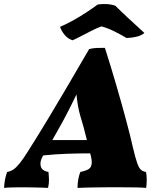

<svg xmlns="http://www.w3.org/2000/svg" viewBox="-56 -916 786 939"><path d="M-36 3Q-35 -20 -31.5 -38Q-28 -56 -21 -75Q-4 -78 9.5 -87Q23 -96 40 -117Q57 -138 81 -176Q99 -205 123.5 -244Q148 -283 182.5 -340.5Q217 -398 265.5 -480Q314 -562 380 -676Q400 -681 417 -681.5Q434 -682 457 -682Q488 -585 514.5 -493.5Q541 -402 561.5 -325.5Q582 -249 594 -195Q606 -144 615 -118.5Q624 -93 634 -85Q644 -77 658 -75Q661 -62 661.5 -41Q662 -20 659 3Q639 1 607.5 0.5Q576 0 546 0Q516 0 500 0Q488 0 464.5 0Q441 0 414 0.5Q387 1 362.5 1.5Q338 2 323 3Q324 -44 337 -75Q379 -83 388 -100Q397 -117 389 -151Q387 -159 385 -166Q330 -166 272.5 -164Q215 -162 156 -156L153 -152Q137 -124 143.5 -102Q150 -80 181 -75Q183 -57 183.5 -37.5Q184 -18 179 3Q168 2 145 1.5Q122 1 97.5 0.5Q73 0 56 0Q31 0 5.5 0.5Q-20 1 -36 3ZM268 -354Q252 -323 234.5 -292.5Q217 -262 200 -231H369Q362 -261 353.5 -291.5Q345 -322 336 -352Q324 -393 318 -454Q304 -425 291 -399Q278 -373 268 -354ZM299 -719Q274 -727 258 -748Q242 -769 238 -785Q269 -798 303 -817Q337 -836 368 -856.5Q399 -877 422 -894Q442 -897 465 -896Q488 -895 508 -888Q536 -860 570 -828.5Q604 -797 650 -755Q637 -743 614 -737Q591 -731 563 -730Q535 -747 502.5 -763Q470 -779 440 -787Q418 -779 391.5 -765.5Q365 -752 340 -739Q315 -726 299 -719Z"/></svg>

Font: Vollkorn Black
Style: Italic
Weight: 900
Italic angle: -11°
Designer: Friedrich Althausen
Foundry: Friedrich Althausen
Version: Version 5.000; ttfautohint (v1.8.3)